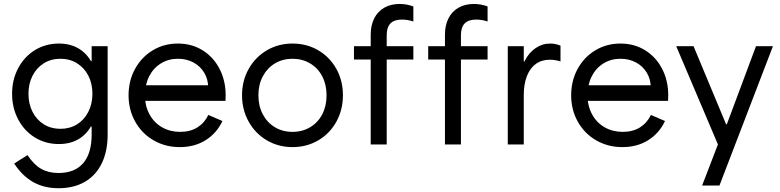

<svg xmlns="http://www.w3.org/2000/svg" viewBox="-20 -741 4004 985"><path d="M282.2 -2Q213.9 -2 159.2 -35.6Q104.5 -69.3 73.2 -128.4Q42 -187.5 42 -259.8Q42 -332 73.2 -391.1Q104.5 -450.2 159.2 -483.9Q213.9 -517.6 282.2 -517.6Q345.7 -517.6 391.1 -487.3Q436.5 -457 460.4 -399.4Q484.4 -341.8 484.4 -259.8L434.6 -427.7H497.1V-91.8H434.6L484.4 -259.8Q484.4 -178.7 460.4 -120.6Q436.5 -62.5 391.1 -32.2Q345.7 -2 282.2 -2ZM454.1 -259.8Q454.1 -312.5 433.1 -353Q412.1 -393.6 375 -416.5Q337.9 -439.5 290 -439.5Q242.2 -439.5 205.1 -416.5Q168 -393.6 147 -352.5Q126 -311.5 126 -259.8Q126 -208 147 -167Q168 -126 205.1 -103Q242.2 -80.1 290 -80.1Q337.9 -80.1 375 -103Q412.1 -126 433.1 -167Q454.1 -208 454.1 -259.8ZM52.7 97.7 121.1 54.7Q153.3 103.5 190.9 125Q228.5 146.5 280.3 146.5Q363.3 146.5 406.7 96.2Q450.2 45.9 450.2 -50.8V-118.2L472.7 -252L450.2 -402.3V-503.9H532.2V-50.8Q532.2 35.2 502 97.2Q471.7 159.2 415 191.9Q358.4 224.6 280.3 224.6Q206.1 224.6 149.9 192.9Q93.8 161.1 52.7 97.7Z M639.6 -252Q639.6 -327.1 672.9 -387.7Q706.1 -448.2 763.7 -482.9Q821.3 -517.6 892.6 -517.6Q963.9 -517.6 1019.5 -482.9Q1075.2 -448.2 1106.4 -387.7Q1137.7 -327.1 1137.7 -252Q1137.7 -242.2 1136.7 -223.6H706.1V-303.7H1055.7L1047.9 -293Q1047.9 -334 1027.8 -367.7Q1007.8 -401.4 972.7 -420.4Q937.5 -439.5 892.6 -439.5Q843.8 -439.5 805.2 -415.5Q766.6 -391.6 745.1 -349.1Q723.6 -306.6 723.6 -252Q723.6 -197.3 747.1 -154.3Q770.5 -111.3 811.5 -87.9Q852.5 -64.5 904.3 -64.5Q956.1 -64.5 992.7 -87.4Q1029.3 -110.4 1048.8 -151.4L1121.1 -120.1Q1091.8 -57.6 1035.2 -22Q978.5 13.7 902.3 13.7Q828.1 13.7 768.1 -21Q708 -55.7 673.8 -116.7Q639.6 -177.7 639.6 -252Z M1221.7 -252Q1221.7 -327.1 1255.9 -387.7Q1290 -448.2 1349.1 -482.9Q1408.2 -517.6 1480.5 -517.6Q1553.7 -517.6 1612.8 -482.9Q1671.9 -448.2 1705.6 -387.7Q1739.3 -327.1 1739.3 -252Q1739.3 -177.7 1705.6 -116.7Q1671.9 -55.7 1612.8 -21Q1553.7 13.7 1480.5 13.7Q1408.2 13.7 1349.1 -21Q1290 -55.7 1255.9 -116.7Q1221.7 -177.7 1221.7 -252ZM1655.3 -252Q1655.3 -306.6 1633.3 -349.1Q1611.3 -391.6 1571.3 -415.5Q1531.2 -439.5 1480.5 -439.5Q1429.7 -439.5 1390.1 -415.5Q1350.6 -391.6 1328.1 -349.1Q1305.7 -306.6 1305.7 -252Q1305.7 -197.3 1328.1 -154.8Q1350.6 -112.3 1390.1 -88.4Q1429.7 -64.5 1480.5 -64.5Q1531.2 -64.5 1571.3 -88.4Q1611.3 -112.3 1633.3 -154.8Q1655.3 -197.3 1655.3 -252Z M1795.9 -503.9H2100.6V-435.5H1795.9ZM2100.6 -708V-630.9Q2070.3 -640.6 2042 -640.6Q2002.9 -640.6 1983.4 -621.1Q1963.9 -601.6 1963.9 -560.5V0H1881.8V-563.5Q1881.8 -611.3 1899.9 -647Q1918 -682.6 1951.7 -701.7Q1985.4 -720.7 2030.3 -720.7Q2066.4 -720.7 2100.6 -708Z M2176.8 -503.9H2481.4V-435.5H2176.8ZM2481.4 -708V-630.9Q2451.2 -640.6 2422.9 -640.6Q2383.8 -640.6 2364.3 -621.1Q2344.7 -601.6 2344.7 -560.5V0H2262.7V-563.5Q2262.7 -611.3 2280.8 -647Q2298.8 -682.6 2332.5 -701.7Q2366.2 -720.7 2411.1 -720.7Q2447.3 -720.7 2481.4 -708Z M2585 -503.9H2667V0H2585ZM2652.3 -341.8V-425.8H2682.6L2652.3 -341.8Q2652.3 -389.6 2672.9 -430.2Q2693.4 -470.7 2727.5 -494.1Q2761.7 -517.6 2802.7 -517.6Q2830.1 -517.6 2855.5 -506.8V-425.8Q2828.1 -434.6 2800.8 -434.6Q2758.8 -434.6 2729 -413.1Q2699.2 -391.6 2683.1 -350.6Q2667 -309.6 2667 -252Z M2910.2 -252Q2910.2 -327.1 2943.4 -387.7Q2976.6 -448.2 3034.2 -482.9Q3091.8 -517.6 3163.1 -517.6Q3234.4 -517.6 3290 -482.9Q3345.7 -448.2 3377 -387.7Q3408.2 -327.1 3408.2 -252Q3408.2 -242.2 3407.2 -223.6H2976.6V-303.7H3326.2L3318.4 -293Q3318.4 -334 3298.3 -367.7Q3278.3 -401.4 3243.2 -420.4Q3208 -439.5 3163.1 -439.5Q3114.3 -439.5 3075.7 -415.5Q3037.1 -391.6 3015.6 -349.1Q2994.1 -306.6 2994.1 -252Q2994.1 -197.3 3017.6 -154.3Q3041 -111.3 3082 -87.9Q3123 -64.5 3174.8 -64.5Q3226.6 -64.5 3263.2 -87.4Q3299.8 -110.4 3319.3 -151.4L3391.6 -120.1Q3362.3 -57.6 3305.7 -22Q3249 13.7 3172.9 13.7Q3098.6 13.7 3038.6 -21Q2978.5 -55.7 2944.3 -116.7Q2910.2 -177.7 2910.2 -252Z M3449.2 -503.9H3538.1L3748 0H3663.1ZM3663.1 0 3699.2 -103.5H3714.8L3707 -98.6L3858.4 -503.9H3945.3L3670.9 210.9H3582Z"/></svg>

Font: Wanted Sans Std Variable
Style: Regular
Weight: 400
Designer: Original Design by Kil Hyung-jin and Kang Hanbin, Wanted Lab, Inc;
Foundry: Wanted Lab, Inc.
Version: Version 1.003;Glyphs 3.2 (3227)